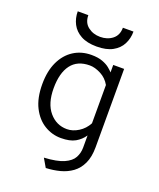

<svg xmlns="http://www.w3.org/2000/svg" viewBox="-170 -844 957 1159"><g transform="rotate(20 308.0 -264.5)"><path d="M267 213 235 158Q318 153.5 361.5 134Q405 114.5 421 84.8Q437 55 437 20V-58Q415.5 -26 381.8 -7Q348 12 290 12Q233 12 183.8 -18Q134.5 -48 104.2 -107.5Q74 -167 74 -256Q74 -340 102.2 -399.8Q130.5 -459.5 180 -491.2Q229.5 -523 294 -523Q336.5 -523 365.2 -512.2Q394 -501.5 411.2 -487.2Q428.5 -473 437 -463V-511H507V-8Q507 55 487.2 97Q467.5 139 433.8 163.8Q400 188.5 357 199.8Q314 211 267 213ZM306 -51Q343 -51 379.5 -73.8Q416 -96.5 437 -136V-382Q415.5 -420.5 377.2 -440.2Q339 -460 306 -460Q226.5 -460 186.8 -407.2Q147 -354.5 147 -256Q147 -158 192.5 -104.5Q238 -51 306 -51ZM304 -581Q242 -581 202.5 -602.8Q163 -624.5 144 -661Q125 -697.5 125 -742H193Q193 -694 225.8 -668.5Q258.5 -643 304 -643Q350.5 -643 382.8 -668.5Q415 -694 415 -742H483Q483 -697.5 464.2 -661Q445.5 -624.5 406 -602.8Q366.5 -581 304 -581Z"/></g></svg>

Font: Overpass Mono Light Light
Style: Regular
Weight: 300
Monospace: yes
Version: Version 4.000